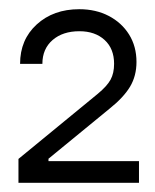

<svg xmlns="http://www.w3.org/2000/svg" viewBox="-20 -880 334 415"><path d="M19.9 -484.9H280.4V-531.7H84.8V-536.9L217 -645.3Q247.3 -669.5 261.2 -692.8Q275 -716.1 275 -746.1Q275 -779.7 259 -805.4Q243 -831 215 -845.6Q187.1 -860.1 151.3 -860.1Q95.5 -860.1 59.4 -827.2Q23.4 -794.3 23.4 -742H71.6Q71.6 -774.4 93.7 -793.5Q115.7 -812.5 151.6 -812.5Q185.4 -812.5 206 -793.7Q226.6 -774.9 226.6 -742.1Q226.6 -721.8 219 -707.8Q211.4 -693.9 191.4 -677.3L19.9 -536.5Z"/></svg>

Font: Estedad-FD VF
Style: Regular
Weight: 100
Designer: Amin Abedi
Version: Version 7.3